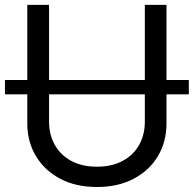

<svg xmlns="http://www.w3.org/2000/svg" viewBox="-23 -747 787 780"><path d="M744.1 -421.9V-363.8H-2.9V-421.9ZM565.4 -727.1H653.3V-245.6Q653.3 -170.9 618.4 -112.5Q583.5 -54.2 520 -20.8Q456.5 12.7 370.6 12.7Q285.2 12.7 221.7 -20.8Q158.2 -54.2 123 -112.8Q87.9 -171.4 87.9 -245.6V-727.1H176.3V-252.9Q176.3 -199.7 199.7 -158.2Q223.1 -116.7 266.6 -93.3Q310.1 -69.8 370.6 -69.8Q431.2 -69.8 475.1 -93.3Q519 -116.7 542.2 -158.2Q565.4 -199.7 565.4 -252.9Z"/></svg>

Font: Sahel VF Regular
Style: Regular
Weight: 400
Foundry: Saber Rastikerdar (saber.rastikerdar@gmail.com)
Version: Version 3.4.0